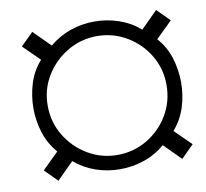

<svg xmlns="http://www.w3.org/2000/svg" viewBox="-62 -667 681 635"><g transform="rotate(-10 278.0 -349.0)"><path d="M85 -99 43 -141 98 -195Q70 -227 57.5 -267Q45 -307 45 -349Q45 -391 57.5 -431.5Q70 -472 98 -503L43 -557L85 -599L141 -543Q173 -570 212 -583.5Q251 -597 293 -597Q335 -597 374.5 -583.5Q414 -570 445 -543L501 -599L543 -557L488 -503Q516 -472 528.5 -431.5Q541 -391 541 -349Q541 -307 528.5 -267Q516 -227 488 -195L543 -141L501 -99L445 -155Q414 -128 374.5 -114.5Q335 -101 293 -101Q251 -101 212 -114.5Q173 -128 141 -155ZM293 -149Q347 -149 392.5 -176Q438 -203 465 -248.5Q492 -294 492 -349Q492 -404 465 -449Q438 -494 392.5 -521Q347 -548 293 -548Q239 -548 193.5 -521Q148 -494 120.5 -449Q93 -404 93 -349Q93 -294 120.5 -248.5Q148 -203 193.5 -176Q239 -149 293 -149Z"/></g></svg>

Font: Archivo SemiExpanded Thin
Style: Italic
Weight: 250
Width: 6
Italic angle: -10°
Designer: Hector Gatti
Foundry: Omnibus-Type
Version: Version 2.001